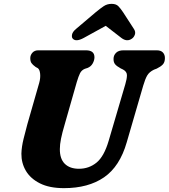

<svg xmlns="http://www.w3.org/2000/svg" viewBox="-20 -961 876 996"><path d="M544 -231.5 630 -524Q638.5 -552.5 638.5 -571Q638.5 -589.5 618 -600.5L606.5 -606Q584.5 -618 576.5 -628.5Q568.5 -639 569 -656Q569 -674 582 -687Q595 -700 620 -700H793Q814.5 -700 825 -688.8Q835.5 -677.5 835.5 -660Q835.5 -638 824.5 -626.5Q813.5 -615 793 -605L778.5 -599.5Q754 -587.5 743.5 -569.2Q733 -551 723 -517L637.5 -223Q601.5 -97.5 519.8 -41.2Q438 15 312 15Q236.5 15 187.2 -9.8Q138 -34.5 114.2 -75Q90.5 -115.5 91 -164Q92 -199.5 102.5 -241.8Q113 -284 122 -317L183.5 -531.5Q190.5 -556.5 188.2 -578.5Q186 -600.5 176 -607.5L165 -613.5Q149 -625 143 -634.2Q137 -643.5 137 -660Q137.5 -676 148.5 -688Q159.5 -700 178.5 -700H426Q470.5 -700 470 -663Q469.5 -647 460.5 -631.2Q451.5 -615.5 434 -608.5L420 -604Q403 -597 395 -580.8Q387 -564.5 378.5 -536L316 -317Q302.5 -271.5 296.5 -241.5Q290.5 -211.5 290.5 -188Q290 -137 316.2 -111.2Q342.5 -85.5 389.5 -85.5Q441.5 -85.5 480.8 -117.5Q520 -149.5 544 -231.5ZM665 -761Q639 -742 610 -764L528.5 -827L414 -764Q373 -742 357 -761Q351 -768 353.8 -782Q356.5 -796 374.5 -811L476.5 -897.5Q500 -917 518 -929Q536 -941 559 -941Q582 -941 593.8 -929Q605.5 -917 618.5 -897.5L674.5 -811Q684.5 -796 679.8 -782Q675 -768 665 -761Z"/></svg>

Font: Fraunces 9pt S100
Style: Bold Italic
Weight: 700
Italic angle: -16°
Version: Version 1.000; ttfautohint (v1.8.3)